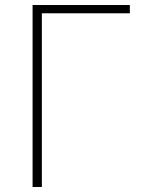

<svg xmlns="http://www.w3.org/2000/svg" viewBox="-20 -746 569 766"><path d="M110 0V-726H498V-693H147V0Z"/></svg>

Font: Noto Sans SC Thin
Style: Regular
Weight: 100
Designer: Ryoko NISHIZUKA 西塚涼子 (kana, bopomofo & ideographs); Paul D. Hunt (Latin, Greek & Cyrillic); Sandoll Communications 산돌커뮤니
Foundry: Adobe
Version: Version 2.004-H2;hotconv 1.0.118;makeotfexe 2.5.65603